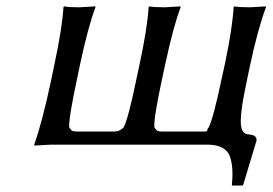

<svg xmlns="http://www.w3.org/2000/svg" viewBox="-20 -452 853 600"><path d="M140.1 0Q140.1 0 87.4 2.9L86.9 0Q111.3 -67.9 139.6 -200.2L149.9 -250Q174.8 -366.7 178.2 -429.2L180.7 -432.1Q194.3 -429.2 228 -429.2Q228 -429.2 277.8 -432.1L278.3 -429.2Q255.4 -368.7 230 -250L219.7 -200.2Q194.3 -81.5 196.3 -54.2Q200.7 -46.9 204.8 -43.9Q209 -41 219.7 -41H337.9Q354 -41 366.7 -54.2Q380.9 -82 405.3 -200.2L416 -250Q440.9 -366.7 444.3 -429.2L446.8 -432.1Q460.4 -429.2 494.1 -429.2L543.9 -432.1L544.4 -429.2Q521.5 -368.7 496.1 -250L485.4 -200.2Q460 -81.5 462.4 -54.2Q466.8 -46.9 470.9 -43.9Q475.1 -41 485.8 -41H617.7Q624.5 -41 626 -42Q627.4 -43 628.2 -46.9Q628.9 -50.8 632.3 -54.2Q646.5 -82 671.4 -200.2L682.1 -249Q706.1 -361.8 710 -429.2L712.9 -432.1Q727.1 -429.2 761.2 -429.2L811 -432.1V-429.2Q785.6 -360.4 761.7 -249L751.5 -200.2Q742.2 -155.8 737.5 -127.2Q732.9 -98.6 732.4 -76.4Q731.9 -54.2 737.8 -43.7Q743.7 -33.2 755.9 -32.2Q772.5 -30.8 777.8 -25.1Q783.2 -19.5 781.2 -11.2L740.2 125L737.8 127.9H705.6L704.6 125Q707.5 97.7 705.8 74.7Q704.1 51.8 697.8 35.2Q691.4 18.6 674.1 9.3Q656.7 0 627.9 0Z"/></svg>

Font: Linux Biolinum
Style: Italic
Weight: 400
Italic angle: -12°
Designer: Philipp H. Poll
Foundry: Philipp H. Poll
Version: Version 1.1.3 ; ttfautohint (v0.9)